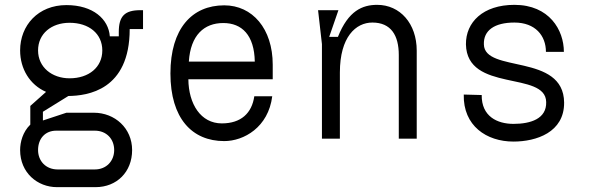

<svg xmlns="http://www.w3.org/2000/svg" viewBox="-20 -572 2440 792"><path d="M267 -249C194 -249 137 -295 137 -364C137 -433 192 -478 267 -478C347 -478 402 -433 402 -364C402 -295 347 -249 267 -249ZM215 200H374C462 200 525 137 525 47C525 -43 454 -107 367 -107H254L157 -75V-111L262 -176C340 -177 515 -199 515 -452H570V-530H559C494 -530 470 -505 470 -440V-422H433C428 -493 364 -551 254 -551C137 -551 63 -467 63 -364C63 -288 103 -222 170 -193L105 -135V-58C74 -28 63 14 63 47C63 141 135 200 215 200ZM137 47C137 0 166 -33 212 -33H371C419 -33 451 1 451 47C451 92 419 127 371 127H218C169 127 137 92 137 47Z M905 10C986 10 1087 -47 1103 -175H1029C1019 -105 974 -63 895 -63C808 -63 758 -143 757 -245H1105V-305C1105 -454 1021 -550 905 -550C772 -550 683 -454 683 -269C683 -84 772 10 905 10ZM1031 -318H759C766 -427 822 -477 901 -477C978 -477 1029 -427 1031 -318Z M1292 -530 1308 -390V0H1382V-273C1382 -420 1448 -479 1516 -479C1593 -479 1625 -426 1625 -345V0H1699V-363C1699 -475 1630 -552 1536 -552C1475 -552 1417 -528 1374 -420H1338L1376 -530Z M1967 -180 1893 -182C1890 -53 1987 12 2098 12C2192 12 2308 -26 2307 -149C2305 -354 1978 -269 1976 -389C1974 -446 2019 -479 2102 -479C2188 -479 2232 -425 2232 -358H2306C2306 -448 2246 -552 2102 -552C1972 -552 1901 -480 1902 -389C1906 -189 2231 -281 2233 -151C2235 -82 2169 -61 2098 -61C2031 -61 1966 -92 1967 -180Z"/></svg>

Font: Fliege Mono Light
Style: Regular
Weight: 300
Version: Version 0.020;Glyphs 3.3 (3306)